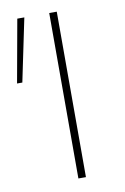

<svg xmlns="http://www.w3.org/2000/svg" viewBox="-82 -705 488 752"><g transform="rotate(-10 162.0 -329.0)"><path d="M-4 -408 41 -658H69L17 -408ZM168 -658H198V0H168Z"/></g></svg>

Font: Ysabeau Infant Extralight
Style: Regular
Weight: 200
Designer: Christian Thalmann (Catharsis Fonts)
Version: Version 0.003